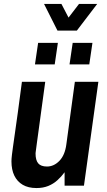

<svg xmlns="http://www.w3.org/2000/svg" viewBox="-20 -940 541 972"><path d="M165 12Q123 12 95 -4.5Q67 -21 52.5 -51Q38 -81 38 -123Q38 -130 38.5 -137Q39 -144 40.5 -157Q42 -170 45.5 -195Q49 -220 55 -262Q61 -304 70 -368.5Q79 -433 91 -526H209Q197 -440 189 -379.5Q181 -319 175.5 -280Q170 -241 167 -218Q164 -195 162.5 -184Q161 -173 160.5 -169Q160 -165 160 -163Q160 -129 173.5 -113Q187 -97 218 -97Q253 -97 281 -126Q309 -155 316 -210L359 -526H478L405 0H307V-68Q291 -46 270.5 -27.5Q250 -9 224 1.5Q198 12 165 12ZM332 -614 348 -723H448L432 -614ZM157 -614 173 -723H273L257 -614ZM271 -785 203 -920H291L327 -851L380 -920H472L369 -785Z"/></svg>

Font: Archivo Narrow
Style: Bold Italic
Weight: 700
Italic angle: -8°
Designer: Hector Gatti
Foundry: Omnibus-Type
Version: Version 3.002